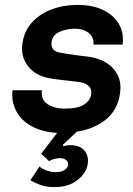

<svg xmlns="http://www.w3.org/2000/svg" viewBox="-20 -531 543 783"><path d="M141 148Q151 157 169.5 164Q188 171 207 171Q230 171 243 162.5Q256 154 258 142Q259 129 249.5 121.5Q240 114 225 114Q201 114 180 126L148 96L213 11Q151 7 108.5 -16.5Q66 -40 46 -78.5Q26 -117 31 -163H151Q146 -124 174.5 -106Q203 -88 243 -88Q298 -88 323.5 -105Q349 -122 352 -147Q355 -167 342 -180Q329 -193 305 -196Q290 -198 265 -201Q240 -204 215 -207Q190 -210 176 -213Q123 -224 94 -261.5Q65 -299 71 -350Q77 -402 109 -438Q141 -474 190 -492.5Q239 -511 296 -511Q357 -511 400 -490.5Q443 -470 464.5 -433.5Q486 -397 480 -349H361Q364 -379 342 -396.5Q320 -414 285 -414Q253 -414 223.5 -401.5Q194 -389 190 -358Q188 -342 197.5 -329.5Q207 -317 239 -314Q244 -313 263 -310Q282 -307 305.5 -304Q329 -301 347 -299Q410 -288 443.5 -249.5Q477 -211 470 -155Q462 -85 413.5 -45Q365 -5 293 6L236 60L239 65Q252 61 268 61Q304 61 323 81.5Q342 102 338 136Q336 158 319.5 180Q303 202 274 217Q245 232 202 232Q170 232 147 224Q124 216 104 204Z"/></svg>

Font: Haskoy Bold
Style: Italic
Weight: 700
Designer: Ertekin Erdin
Foundry: Ertekin Erdin
Version: Version 2.000; ttfautohint (v1.8.4.7-5d5b)